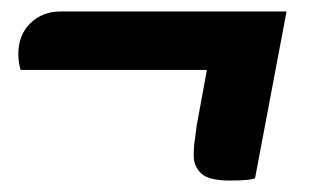

<svg xmlns="http://www.w3.org/2000/svg" viewBox="-20 -312 583 335"><path d="M12 -218Q12 -251 33 -271.5Q54 -292 86 -292H480L425 -1Q417 3 380.5 3Q344 3 331 -9.5Q318 -22 318 -40Q318 -58 320 -68L323 -92L341 -190H16Q12 -203 12 -218Z"/></svg>

Font: Sansita One
Style: Regular
Weight: 400
Version: Version 1.002